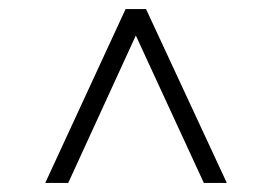

<svg xmlns="http://www.w3.org/2000/svg" viewBox="-20 -725 598 422"><path d="M272.5 -660H284.5L130 -323H79.5L256 -705H301L478.5 -323H428Z"/></svg>

Font: Newsreader 60pt
Style: Bold
Weight: 700
Designer: Hugues Gentile
Foundry: Production Type
Version: Version 1.003